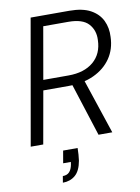

<svg xmlns="http://www.w3.org/2000/svg" viewBox="-99 -766 768 1057"><g transform="rotate(-10 285.0 -237.0)"><path d="M25 0 148 -700H364Q438 -700 482.5 -675.5Q527 -651 546.5 -610Q566 -569 563 -519Q561 -451 526.5 -400.5Q492 -350 431 -321.5Q370 -293 288 -293H147L95 0ZM404 0 303 -315H376L481 0ZM157 -350H298Q386 -350 437.5 -393.5Q489 -437 491 -514Q494 -568 461 -604.5Q428 -641 348 -641H208ZM165 226 171 190Q195 190 208 176Q221 162 226 135L228 121H185L197 52H278Q278 70 276.5 88Q275 106 273 122Q263 178 234.5 202Q206 226 165 226Z"/></g></svg>

Font: DM Sans 28pt Light
Style: Italic
Weight: 300
Italic angle: -10°
Version: Version 4.004;gftools[0.9.30]